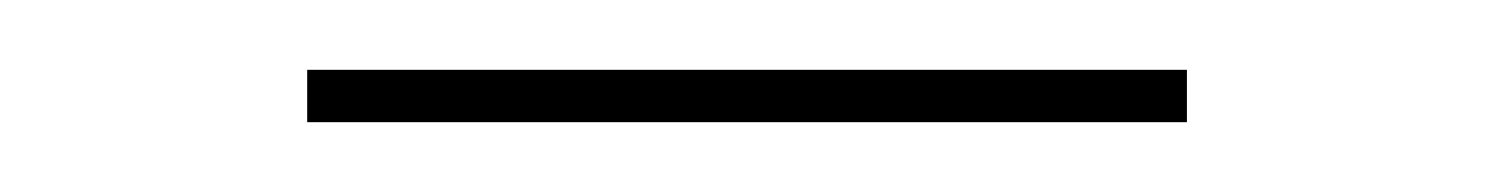

<svg xmlns="http://www.w3.org/2000/svg" viewBox="-20 -726 427 55"><path d="M68 -691V-706H320V-691Z"/></svg>

Font: Exo Thin Thin
Style: Regular
Weight: 250
Version: Version 2.000